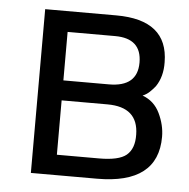

<svg xmlns="http://www.w3.org/2000/svg" viewBox="-43 -542 575 584"><g transform="rotate(5 245.0 -250.0)"><path d="M381 -144Q382 -101 358 -81Q335 -62 275 -62H146V-228H286Q380 -228 381 -144ZM372 -363Q372 -289 285 -289H146V-437H291Q372 -437 372 -363ZM274 0Q460 0 460 -144Q460 -180 443 -215.5Q426 -251 390 -264Q402 -269 411 -277.5Q420 -286 428 -296Q449 -327 448 -371Q447 -500 289 -500H72V0Z"/></g></svg>

Font: Titillium Web[RUS by Daymarius]
Style: Regular
Weight: 400
Designer: Cyrillization by Daymarius
Foundry: Cyrillization by Daymarius
Version: Version 1.002 September 11, 2018